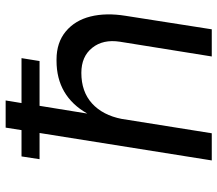

<svg xmlns="http://www.w3.org/2000/svg" viewBox="-65 -705 770 680"><g transform="rotate(-90 320.0 -365.0)"><path d="M188 0H91.8L189 -609.9H96.2L106 -673.8H199.2L208 -730H304.2L294.9 -673.8H454.1L443.8 -609.9H285.2L257.8 -440.9Q319.8 -549.8 444.8 -549.8H449.2Q509.3 -549.8 548.6 -517.1Q587.9 -484.4 601.6 -429.4Q615.2 -374.5 604 -305.2L556.2 0H460L512.2 -325.2Q521.5 -384.8 490.7 -423.3Q460 -461.9 401.9 -461.9Q335.4 -461.9 293.7 -424.1Q252 -386.2 238.8 -318.8L234.9 -293.9Z"/></g></svg>

Font: Sora Italic
Style: Regular
Weight: 400
Designer: Jonathan Barnbrook, Julián Moncada
Foundry: Barnbrook Fonts
Version: Version 2.000